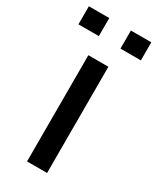

<svg xmlns="http://www.w3.org/2000/svg" viewBox="-225 -769 680 827"><g transform="rotate(30 114.5 -356.0)"><path d="M162.1 0Q137.7 0 62.5 0Q62.5 -20.5 62.5 -51.8Q62.5 -145.5 62.5 -330.1Q62.5 -379.9 62.5 -528.3Q87.9 -528.3 162.1 -528.3Q162.1 -396.5 162.1 0ZM269.5 -622.1Q244.1 -622.1 168 -622.1Q168 -644.5 168 -711.9Q193.4 -711.9 269.5 -711.9Q269.5 -689.5 269.5 -622.1ZM60.5 -622.1Q35.2 -622.1 -41 -622.1Q-41 -644.5 -41 -711.9Q-15.6 -711.9 60.5 -711.9Q60.5 -689.5 60.5 -622.1Z"/></g></svg>

Font: Noto Sans Hebrew DECATHLON 
Style: Regular
Weight: 400
Designer: Monotype Design team
Version: Version 1.03 uh